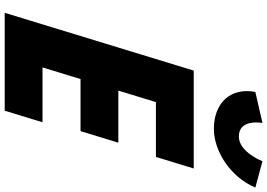

<svg xmlns="http://www.w3.org/2000/svg" viewBox="-184 -982 1165 838"><g transform="rotate(90 399.0 -562.5)"><path d="M683.2 -1125C683.2 -1125 643.7 -1022 575.2 -1022C495.8 -1022 516.3 -1125 516.3 -1125L380.8 -1094C360.1 -987 427.5 -913 541.9 -913C640.8 -913 753.4 -987 798.1 -1094ZM714.9 -825H287.6L35.4 0H462.6L513.1 -165H273.8L324.6 -331H551.8L602.3 -496H375L425.1 -660H664.4Z"/></g></svg>

Font: Hussar
Style: BdSuprConOblThree
Weight: 700
Foundry: Cannot Into Space Fonts
Version: Version 2.00